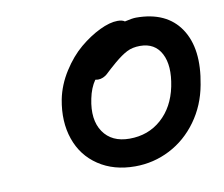

<svg xmlns="http://www.w3.org/2000/svg" viewBox="-56 -807 651 558"><g transform="rotate(-10 269.5 -527.5)"><path d="M300.8 -314.9Q237.8 -314.9 192.9 -345Q147.9 -375 129.9 -427.2Q111.8 -479.5 124 -543.9Q132.3 -585.4 156.5 -623.5Q180.7 -661.6 210.2 -686.3Q239.7 -710.9 270 -725.6Q300.3 -740.2 323.2 -740.2Q337.4 -740.2 344.2 -734.9Q366.7 -740.2 377.9 -740.2Q467.8 -740.2 508.3 -679.7Q548.8 -619.1 528.8 -515.1Q518.1 -456.1 484.9 -410.2Q451.7 -364.3 403.6 -339.6Q355.5 -314.9 300.8 -314.9ZM209 -530.8Q196.3 -470.2 221.2 -433.6Q246.1 -397 298.8 -397Q354 -397 392.8 -431.4Q431.6 -465.8 443.8 -524.9Q456.1 -585.4 437.3 -621.3Q418.5 -657.2 375 -657.2Q352.5 -657.2 336.2 -648.9Q319.8 -640.6 297.9 -622.1Q289.6 -615.2 279.5 -606Q269.5 -596.7 264.9 -592.5Q260.3 -588.4 253.2 -585.2Q246.1 -582 237.8 -582Q236.3 -582 233.6 -582.5Q231 -583 230 -583Q215.3 -562 209 -530.8Z"/></g></svg>

Font: Shantell Sans Bouncy
Style: Italic
Weight: 400
Italic angle: -11.31°
Designer: Stephen Nixon, Anya Danilova, Shantell Martin
Foundry: Arrow Type
Version: Version 1.006;[9816181b4]